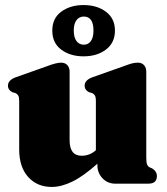

<svg xmlns="http://www.w3.org/2000/svg" viewBox="-20 -727 660 760"><path d="M56 -135V-327Q56 -343 52 -349.2Q48 -355.5 40.5 -359L30 -361.5Q11.5 -370.5 11.5 -388Q11.5 -409 40.5 -420.5L163.5 -464Q202.5 -479 221.5 -479Q238 -479 246.8 -469Q255.5 -459 255.5 -443.5V-172Q255.5 -110.5 303 -110.5Q335.5 -110.5 359.5 -132.5V-327Q359.5 -343 355.5 -349.2Q351.5 -355.5 344 -359L333.5 -361.5Q315 -370.5 315 -388Q315 -409 344 -420.5L467 -464Q488 -472 500.5 -475.5Q513 -479 525.5 -479Q541.5 -479 550.2 -469Q559 -459 559 -443.5V-104.5Q559 -84.5 562 -76.8Q565 -69 571.5 -65L582 -60.5Q601 -49 601 -30Q601 0 567.5 0H436Q406 0 385.8 -21.2Q365.5 -42.5 365.5 -73V-79Q309.5 -29 266 -8Q222.5 13 185 13Q127 13 91.5 -26.5Q56 -66 56 -135ZM310.5 -504Q258.5 -504 222.8 -530.2Q187 -556.5 187 -606Q187 -655 222.8 -681Q258.5 -707 310.5 -707Q364.5 -707 399.8 -680.2Q435 -653.5 435 -606Q435 -558 399.8 -531Q364.5 -504 310.5 -504ZM311.5 -661.5Q294 -661.5 283 -647.5Q272 -633.5 272 -606Q272 -578.5 283 -564.2Q294 -550 311.5 -550Q329.5 -550 339.8 -564.5Q350 -579 350 -606Q350 -661.5 311.5 -661.5Z"/></svg>

Font: Fraunces 72pt Soft Black
Style: Regular
Weight: 900
Version: Version 1.000;[b76b70a41]